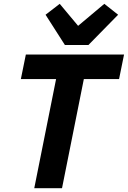

<svg xmlns="http://www.w3.org/2000/svg" viewBox="-20 -983 668 1003"><path d="M602 -570H418L304 0H159L273 -570H89L115 -698H628ZM442 -748H319L218 -906L292 -963L388 -848L525 -963L597 -906Z"/></svg>

Font: IBM Plex Sans Var
Style: Italic
Weight: 400
Italic angle: -11.31°
Designer: Mike Abbink, Paul van der Laan, Pieter van Rosmalen
Foundry: Bold Monday
Version: Version 1.001